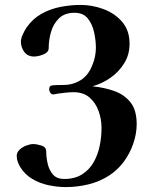

<svg xmlns="http://www.w3.org/2000/svg" viewBox="-20 -752 630 781"><path d="M536 -247Q536 -208 522 -167.5Q508 -127 483 -93.5Q458 -60 424 -38Q385 -13 339.5 -2Q294 9 248 9Q214 9 178 1.5Q142 -6 111.5 -24Q81 -42 62 -73Q56 -83 52 -94.5Q48 -106 48 -118Q48 -132 59.5 -143Q71 -154 87 -160Q103 -166 115 -166Q129 -166 148.5 -160Q168 -154 168 -136Q168 -112 174 -86Q180 -60 195.5 -42Q211 -24 241 -24Q284 -24 313.5 -42.5Q343 -61 360.5 -91.5Q378 -122 385.5 -158.5Q393 -195 393 -232Q393 -267 381 -300.5Q369 -334 344 -355.5Q319 -377 279 -377Q263 -377 246.5 -375Q230 -373 214 -371Q210 -370 205.5 -369Q201 -368 196 -368Q189 -368 184.5 -375Q180 -382 180 -389Q180 -403 191.5 -404.5Q203 -406 213 -406Q228 -406 244 -406.5Q260 -407 274 -411Q324 -425 347 -468.5Q370 -512 370 -559Q370 -587 363 -620Q356 -653 337.5 -676.5Q319 -700 283 -700Q243 -700 220 -677.5Q197 -655 187.5 -622Q178 -589 178 -555Q178 -544 167 -536.5Q156 -529 142 -525.5Q128 -522 119 -522Q93 -522 79 -540.5Q65 -559 65 -583Q65 -595 73 -612.5Q81 -630 88 -640Q113 -676 149 -696Q185 -716 226.5 -724Q268 -732 308 -732Q355 -732 401 -715Q447 -698 477 -663Q507 -628 507 -574Q507 -530 485.5 -495Q464 -460 430 -436Q396 -412 356 -401Q405 -396 445.5 -381.5Q486 -367 511 -335.5Q536 -304 536 -247Z"/></svg>

Font: Kaisei Opti
Style: Bold
Weight: 700
Designer: Font-Kai, 金井和夫
Foundry: KAZUO KANAI
Version: Version 5.003